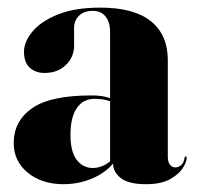

<svg xmlns="http://www.w3.org/2000/svg" viewBox="-20 -474 518 504"><path d="M276.5 -46.5V-52.5L269 -46V-389Q269 -416 257 -430.8Q245 -445.5 224 -445.5Q200 -445.5 187.2 -432.5Q174.5 -419.5 174.5 -401V-354Q174.5 -324.5 153 -303.5Q131.5 -282.5 97 -282.5Q73.5 -282.5 58.2 -296.2Q43 -310 43 -338Q43 -364.5 65.5 -391.5Q88 -418.5 132.5 -436.2Q177 -454 243 -454Q332 -454 376.2 -418.2Q420.5 -382.5 420.5 -316V-63Q420.5 -48.5 426.2 -41.5Q432 -34.5 440 -34.5Q448 -34.5 455.2 -40.2Q462.5 -46 464.5 -60Q465 -62 465.8 -62.8Q466.5 -63.5 467.5 -63.5Q469 -63.5 469.5 -62.8Q470 -62 470 -59.5Q470 -49 459.8 -32.8Q449.5 -16.5 426.2 -3.5Q403 9.5 363 9.5Q317 9.5 296.8 -6.8Q276.5 -23 276.5 -46.5ZM16 -98.5Q16 -156 64 -189.8Q112 -223.5 220 -223.5Q246.5 -223.5 263 -218.2Q279.5 -213 293 -204L288.5 -200Q274 -207.5 260 -211Q246 -214.5 228 -214.5Q198.5 -214.5 181.8 -190.5Q165 -166.5 165 -120Q165 -75.5 181.5 -54.2Q198 -33 224 -33Q240.5 -33 256.8 -42Q273 -51 283 -66.5L289.5 -62.5Q268.5 -27.5 229.8 -9Q191 9.5 146.5 9.5Q89.5 9.5 52.8 -20.8Q16 -51 16 -98.5Z"/></svg>

Font: Fraunces 120pt
Style: Bold
Weight: 700
Version: Version 1.000;[b76b70a41]